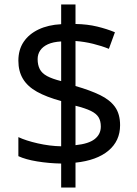

<svg xmlns="http://www.w3.org/2000/svg" viewBox="-20 -779 612 857"><path d="M253 -49Q198 -50 146 -58.5Q94 -67 62 -82V-167Q96 -151 149 -139Q202 -127 253 -126V-328Q187 -346 145 -369.5Q103 -393 82.5 -427Q62 -461 62 -508Q62 -557 85.5 -592Q109 -627 152 -647.5Q195 -668 253 -671V-759H317V-672Q370 -671 413.5 -660.5Q457 -650 493 -635L466 -561Q434 -574 395.5 -583.5Q357 -593 317 -596V-395Q383 -376 427 -354.5Q471 -333 493.5 -301.5Q516 -270 516 -220Q516 -150 464 -106.5Q412 -63 317 -53V58H253ZM317 -131Q376 -137 403 -158.5Q430 -180 430 -214Q430 -239 420 -255.5Q410 -272 385.5 -284Q361 -296 317 -307ZM253 -594Q217 -592 194 -581.5Q171 -571 159.5 -554Q148 -537 148 -515Q148 -489 157.5 -470.5Q167 -452 190 -439.5Q213 -427 253 -417Z"/></svg>

Font: sinhala15
Style: Book
Weight: 400
Designer: Jelle Bosma - Monotype Design Team
Foundry: Monotype Imaging Inc.
Version: Version 2.003